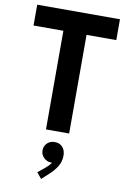

<svg xmlns="http://www.w3.org/2000/svg" viewBox="-107 -783 756 1139"><g transform="rotate(10 271.0 -213.0)"><path d="M201.7 -594.2H22V-719.7H520.5V-594.2H341.3V0H201.7ZM195.3 259.3 240.2 222.2Q258.8 207 272 188Q270 188.5 265.6 188.5Q250.5 188.5 236.1 180.4Q221.7 172.4 212.4 158.2Q203.1 144 203.1 126Q203.1 107.9 211.9 93.8Q220.7 79.6 235.1 72Q249.5 64.5 265.6 64.9Q293.9 64 312.5 82.8Q331.1 101.6 331.1 135.3Q331.1 172.4 312.5 201.7Q293.9 231 271.5 251L224.1 294.4Z"/></g></svg>

Font: Reddit Sans
Style: Bold
Weight: 700
Designer: Stephen Hutchings
Foundry: Reddit
Version: Version 1.013